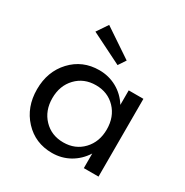

<svg xmlns="http://www.w3.org/2000/svg" viewBox="-166 -844 960 995"><g transform="rotate(30 314.0 -346.5)"><path d="M278.3 -480Q335.4 -480 383.3 -453.4Q431.2 -426.8 461.4 -378.4V-465.3H549.3V0H461.4V-87.4Q430.7 -39.1 383.1 -12.2Q335.4 14.6 278.3 14.6Q178.2 14.6 112.5 -55.9Q46.9 -126.5 46.9 -232.9Q46.9 -339.4 112.5 -409.7Q178.2 -480 278.3 -480ZM464.4 -232.9Q464.4 -308.1 418.7 -356Q373 -403.8 301.8 -403.8Q230.5 -403.8 184.6 -355.7Q138.7 -307.6 138.7 -232.9Q138.7 -158.2 184.6 -110.1Q230.5 -62 301.8 -62Q373 -62 418.7 -110.1Q464.4 -158.2 464.4 -232.9ZM159.7 -642.6 204.1 -708.5 375 -593.8 345.7 -549.8Z"/></g></svg>

Font: Spartan MB Med
Style: Regular
Weight: 500
Designer: Matt Bailey, Mirko Velimirovic
Foundry: Matt Bailey
Version: Version 1.005